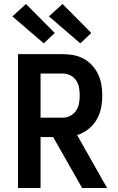

<svg xmlns="http://www.w3.org/2000/svg" viewBox="-20 -941 590 961"><path d="M70 0V-670H294Q322 -670 348.5 -665Q375 -660 399 -647Q423 -634 441.5 -613.5Q460 -593 471.5 -568.5Q483 -544 487.5 -517Q492 -490 492 -463Q492 -431 485.5 -399.5Q479 -368 463 -341Q447 -314 421.5 -294Q396 -274 366 -265L516 0H391L246 -255H183V0ZM183 -352H294Q314 -352 332 -361.5Q350 -371 361 -387.5Q372 -404 375.5 -423.5Q379 -443 379 -463Q379 -482 375.5 -502Q372 -522 361 -538.5Q350 -555 332 -564Q314 -573 294 -573H183ZM382 -724 225 -859 293 -921 437 -776ZM199 -724 42 -859 110 -921 254 -776Z"/></svg>

Font: Lode Term
Style: Bold
Weight: 700
Monospace: yes
Designer: Belleve Invis
Foundry: Belleve Invis
Version: Version 29.2.0